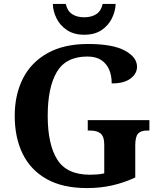

<svg xmlns="http://www.w3.org/2000/svg" viewBox="-20 -948 809 978"><path d="M423 10Q299 10 217.5 -36Q136 -82 95.5 -164.5Q55 -247 55 -358Q55 -466 97 -548.5Q139 -631 222.5 -677.5Q306 -724 428 -724Q553 -724 615.5 -690.5Q678 -657 678 -608Q678 -573 645 -548Q612 -523 549 -523Q549 -564 535.5 -594.5Q522 -625 495 -642.5Q468 -660 425 -660Q316 -660 269.5 -581.5Q223 -503 223 -358Q223 -213 271.5 -135.5Q320 -58 438 -58Q457 -58 475.5 -59.5Q494 -61 511 -65V-212Q511 -252 493 -267.5Q475 -283 440 -283H427V-336H741V-283H728Q697 -283 683 -267Q669 -251 669 -208V-44Q611 -17 551 -3.5Q491 10 423 10ZM408.9 -771Q357 -771 321.5 -794.5Q286 -818 268 -854.5Q250 -891 249 -928H315Q323 -892 347.5 -876Q372 -860 409 -860Q446 -860 470.5 -876Q495 -892 503 -928H569Q568 -891 550 -854.5Q532 -818 497 -794.5Q462 -771 408.9 -771Z"/></svg>

Font: Noto Naskh Arabic UI
Style: Regular
Weight: 400
Designer: Monotype Design Team, David Williams, Mohamad Dakak and Nizar Qandah
Foundry: Monotype Imaging Inc.
Version: Version 2.014